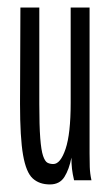

<svg xmlns="http://www.w3.org/2000/svg" viewBox="-20 -477 290 508"><path d="M112 11Q84 11 66.5 -5Q49 -21 41 -67Q33 -113 33 -202L34 -457H84V-202Q84 -144 86.5 -111.5Q89 -79 94 -64.5Q99 -50 105.5 -46.5Q112 -43 121 -43Q140 -43 153.5 -83Q167 -123 167 -205V-457H217V-71Q217 -53 217.5 -35.5Q218 -18 222 0H176Q172 -17 170.5 -30Q169 -43 169 -60Q163 -29 150.5 -9Q138 11 112 11Z"/></svg>

Font: Inconsolata UltraCondensed
Style: Regular
Weight: 400
Width: 1
Monospace: yes
Designer: Raph Levien, Cyreal, Brenton Simpson
Foundry: Raph Levien, Cyreal, Google
Version: Version 3.000; ttfautohint (v1.8.2.53-6de2)